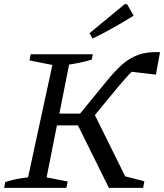

<svg xmlns="http://www.w3.org/2000/svg" viewBox="-31 -911 796 931"><path d="M-11 0 -6 -28Q45 -45 105 -51L223 -596L112 -618L118 -648H419L414 -622Q388 -614 360.5 -608Q333 -602 304 -598L257 -360H357L488 -520Q523 -563 558.5 -595.5Q594 -628 638 -644.5Q682 -661 745 -658L725 -549L608 -563Q593 -549 577 -530.5Q561 -512 542 -490L429 -353L576 -56L669 -32L663 0H497L347 -303H245L195 -51L297 -31L291 0ZM418 -724 403 -750 574 -891H585L617 -835Q569 -805 520 -777.5Q471 -750 418 -724Z"/></svg>

Font: Piazzolla SC
Style: Italic
Weight: 400
Italic angle: -11.3°
Designer: Juan Pablo del Peral
Foundry: Huerta Tipografica
Version: Version 1.330